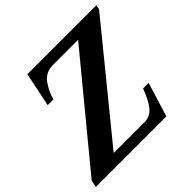

<svg xmlns="http://www.w3.org/2000/svg" viewBox="-194 -875 1049 1049"><g transform="rotate(-45 331.0 -350.0)"><path d="M-13 -40 479 -637H286Q228 -637 197 -594Q166 -551 153 -502H109L150 -700H683L678 -674L179 -62H415Q462 -62 490 -97.5Q518 -133 542 -198H585L524 0H-21Z"/></g></svg>

Font: Taviraj
Style: Bold Italic
Weight: 700
Italic angle: -12°
Designer: Katatrad Team
Foundry: CadsonDemak
Version: Version 1.001